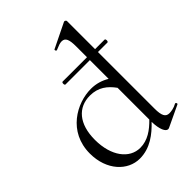

<svg xmlns="http://www.w3.org/2000/svg" viewBox="-214 -827 941 941"><g transform="rotate(-45 256.5 -356.0)"><path d="M191 -502H360V-372C332 -389 300 -399 264 -399C166 -399 36 -329 36 -178C36 -62 109 13 192 13C265 13 319 -31 360 -74C361 -20 376 9 392 9C395 9 398 8 400 7L510 -45C516 -48 510 -59 504 -56C485 -45 464 -42 452 -42C426 -42 416 -61 416 -110V-502H482C489 -502 489 -522 482 -522H416V-717C416 -721 410 -725 407 -725C406 -725 404 -725 402 -724L275 -662C270 -660 275 -648 281 -651C302 -660 315 -665 327 -665C352 -665 360 -644 360 -597V-522H191C184 -522 184 -502 191 -502ZM101 -208C101 -319 155 -379 237 -379C295 -379 331 -350 360 -310V-90C324 -53 283 -23 231 -23C157 -23 101 -95 101 -208Z"/></g></svg>

Font: Cormorant Garamond
Style: Regular
Weight: 400
Designer: Christian Thalmann (Catharsis Fonts)
Foundry: Catharsis Fonts
Version: Version 4.002;Glyphs 3.4 (3410)